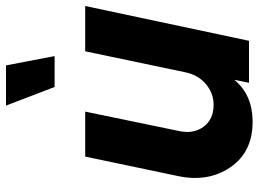

<svg xmlns="http://www.w3.org/2000/svg" viewBox="-131 -719 862 640"><g transform="rotate(-90 300.0 -399.0)"><path d="M433 -648H330L268 -810H402ZM449 -546H600L484 0H344L354 -49Q304 12 214 12Q113 12 62.5 -62Q12 -136 33 -236L98 -546H248L183 -232Q173 -185 197.5 -151.5Q222 -118 271 -118Q309 -118 339.5 -143.5Q370 -169 379 -212Z"/></g></svg>

Font: Plus Jakarta Display
Style: Bold Italic
Weight: 700
Italic angle: -12°
Designer: Gumpita Rahayu
Foundry: Tokotype Studio
Version: Version 1.000;hotconv 1.0.109;makeotfexe 2.5.65596